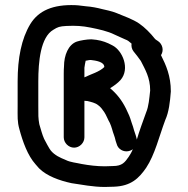

<svg xmlns="http://www.w3.org/2000/svg" viewBox="-20 -710 747 762"><path d="M619 -491C632.3 -511.7 623.4 -536.4 607 -547L598 -553L594 -557C577.9 -577.7 554.2 -601.7 532.5 -616.5C506.9 -634 472.9 -645.5 443 -658C433 -662 422.3 -665.3 411 -668L385 -674C366.6 -678.9 343.1 -683.6 322 -685C304.5 -686.5 296 -688.8 279 -689.5C190.3 -692.9 132.9 -667.9 100 -614C65.2 -556.1 50 -479.7 50 -387V-290C50 -244.9 48.3 -228.2 57 -197C70.3 -147.3 90 -92.5 121 -58L135 -42C165.3 -11.7 215.4 6.6 264 17C305.4 22.9 348.3 32 396 32C403.3 32 415.3 31.7 432 31C499.8 28.7 531.5 -2.6 560 -44C594.7 -96 612 -170 636 -234C650.3 -265.4 654.8 -305.4 658 -347C658 -408.9 639 -451 619 -491ZM274 -124C296 -124 315 -143.4 315 -165V-310C319 -309.3 323 -309 327 -309C341.9 -305.3 357.6 -302.1 369 -293C379.7 -285.4 385.5 -277.1 393.5 -265.5C401.5 -253.9 409.5 -232.4 416 -222C420 -214.1 422 -205.9 425 -197C429.2 -180.3 435.4 -169.1 439 -151L443 -139C445.7 -128.3 452 -120.2 462 -114.5C477.2 -105.9 496 -108.8 507 -118C503.5 -107.6 496.4 -96.5 491 -88C475.7 -66.1 465.3 -51 428 -51C413.3 -50.3 402.7 -50 396 -50C364.7 -50 333.6 -53.8 305 -59C282.8 -64.1 259.5 -65.7 241 -75C216.4 -85.2 197.7 -93.6 182 -112C176.9 -117.1 158.2 -152.6 155 -159C147 -177.1 142.5 -195.9 136 -217C131.5 -241.8 132 -252.8 132 -290V-387C132 -465.2 140.7 -562.7 192 -592C209.1 -602.7 216 -605.5 244 -607C281.5 -608.8 307.1 -607 339.5 -600.5C372 -594 407.9 -586.1 434 -573L456 -563C462.7 -560.3 469.3 -557.3 476 -554C489.6 -548.9 489.8 -546.8 502 -537C500.7 -525 503.3 -514.7 510 -506C517.7 -496.7 531.5 -479.2 539 -468C555.9 -434.2 576 -402.3 576 -351C572.6 -320.5 570.3 -288 560 -264C549.2 -234.3 531.7 -186.5 523 -156C522.3 -158 522 -159.7 522 -161L519 -172C516.3 -180.7 514 -187.7 512 -193L508 -207C503.7 -218.4 500.8 -228.6 497 -240C491.5 -256.6 487 -262.2 480 -279C463.2 -312.6 444.2 -336.7 417 -360C432 -369 447.7 -380.6 458 -392C497.5 -436.8 466.1 -510 426 -530L410 -538C389.9 -546.9 370.8 -552.1 343 -554C324.8 -554 298.5 -549.5 285 -545C251.4 -533.3 234 -491.1 234 -446C233.3 -438.7 233 -429 233 -417V-165C233 -143.4 252 -124 274 -124ZM315 -403V-441C316.6 -452.1 317.5 -457.8 320 -469C322 -469.7 324 -470 326 -470C331.3 -471.3 336 -472 340 -472C358.6 -469.7 394 -465.4 394 -444C374.5 -424.5 340.3 -415.6 315 -403Z"/></svg>

Font: HoneyBee
Style: Bd
Weight: 700
Foundry: Cannot Into Space Fonts
Version: Version 0.89